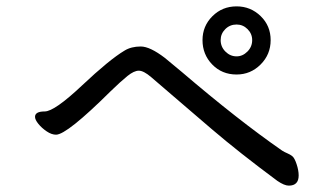

<svg xmlns="http://www.w3.org/2000/svg" viewBox="-20 -684 1040 603"><path d="M887 -101Q873 -101 851 -116Q731 -205 645 -278.5Q559 -352 518.5 -387Q478 -422 454.5 -442Q431 -462 416 -462Q401 -462 380.5 -445.5Q360 -429 328 -398Q190 -261 156 -261Q142 -261 126.5 -271.5Q111 -282 100.5 -295Q90 -308 90 -317Q90 -334 120.5 -334Q151 -334 237.5 -415.5Q324 -497 371 -525Q392 -538 422 -538Q451 -538 498 -502L551 -458Q729 -306 866 -211Q874 -206 882.5 -202.5Q891 -199 898 -193.5Q905 -188 911.5 -168.5Q918 -149 918 -133Q918 -101 887 -101ZM723 -507Q742 -507 757 -522Q772 -537 772 -558Q772 -578 757.5 -592.5Q743 -607 723 -607Q702 -607 687.5 -592.5Q673 -578 673 -558Q673 -537 688 -522Q703 -507 723 -507ZM723 -450Q677 -450 646.5 -481.5Q616 -513 616 -558Q616 -602 647 -633Q678 -664 723 -664Q767 -664 798.5 -633.5Q830 -603 830 -558Q830 -513 798.5 -481.5Q767 -450 723 -450Z"/></svg>

Font: LXGW WenKai Lite Medium
Style: Regular
Weight: 500
Designer: LXGW / Fontworks Inc.
Foundry: LXGW / Fontworks Inc.
Version: Version 1.511; March 25, 2025